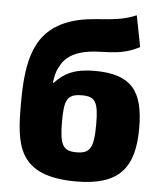

<svg xmlns="http://www.w3.org/2000/svg" viewBox="-53 -787 712 845"><g transform="rotate(5 302.5 -364.0)"><path d="M517 -740C420 -697 328 -721 226 -686C72 -633 43 -501 43 -311C43 -129 53 12 315 12C507 12 571 -73 571 -245C571 -411 516 -480 353 -480C265 -480 218 -455 179 -412H175C179 -438 182 -461 197 -486C210 -513 235 -540 288 -555C372 -578 449 -550 544 -602ZM308 -368C366 -368 381 -346 381 -246C381 -140 364 -116 305 -116C246 -116 230 -140 230 -246C230 -342 242 -368 308 -368Z"/></g></svg>

Font: Exo 2 Extra Bold
Style: Regular
Weight: 800
Designer: Natanael Gama
Version: Version 1.001;PS 001.001;hotconv 1.0.88;makeotf.lib2.5.64775